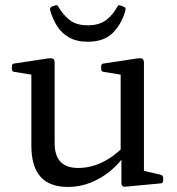

<svg xmlns="http://www.w3.org/2000/svg" viewBox="-20 -730 699 759"><path d="M549 -162V-28L530 -59L616 -39Q625 -36 625 -27V-15Q625 -6 615 -5L476 8Q469 9 464.5 5.5Q460 2 460 -6V-120L457 -129V-162ZM249 9Q176 9 140 -31.5Q104 -72 104 -154V-316H196V-164Q196 -66 289 -66Q385 -66 471 -152L479 -125Q455 -87 419 -56.5Q383 -26 339.5 -8.5Q296 9 249 9ZM457 -162V-316H549V-162ZM104 -316V-462L122 -432L36 -446Q27 -447 27 -457V-469Q27 -478 37 -479L170 -499Q184 -501 190 -497.5Q196 -494 196 -481V-316ZM457 -316V-462L475 -432L389 -446Q380 -447 380 -457V-469Q380 -478 390 -479L523 -499Q537 -501 543 -497.5Q549 -494 549 -481V-316ZM327 -565Q283 -565 253 -582Q223 -599 205 -628Q187 -657 178 -691Q176 -699 185 -704L199 -709Q207 -712 211 -703Q228 -673 254.5 -651.5Q281 -630 327 -630Q373 -630 400.5 -651.5Q428 -673 444 -704Q448 -712 457 -708L470 -703Q478 -701 476 -690Q463 -639 428 -602Q393 -565 327 -565Z"/></svg>

Font: Hahmlet
Style: Regular
Weight: 400
Designer: Minjoo Ham & Mark Frömberg
Foundry: hypertype
Version: Version 1.002